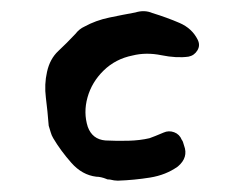

<svg xmlns="http://www.w3.org/2000/svg" viewBox="-20 -308 431 339"><path d="M329 -238Q334 -228 328.5 -219Q323 -210 313 -208Q292 -205 265 -210.5Q238 -216 214 -210Q184 -204 163 -183.5Q142 -163 134.5 -136Q127 -109 135 -84Q143 -62 166 -60Q186 -59 206.5 -59.5Q227 -60 244 -64Q247 -65 254.5 -68Q262 -71 269 -74Q278 -78 287.5 -74.5Q297 -71 301 -61Q303 -59 305 -51Q313 -30 294 -14Q273 1 245 5.5Q217 10 188 11Q185 11 181.5 10.5Q178 10 174 9Q169 9 168 8Q158 4 150 4Q125 1 106 -20.5Q87 -42 74 -64Q71 -69 69.5 -74.5Q68 -80 66 -86Q64 -112 61 -135.5Q58 -159 63 -181Q68 -204 83 -218Q98 -232 113 -248Q120 -257 129 -261Q149 -272 173 -277Q197 -282 219 -286Q235 -291 249 -285Q275 -277 297 -267.5Q319 -258 329 -238Z"/></svg>

Font: Slackside One
Style: Regular
Weight: 400
Version: Version 1.000